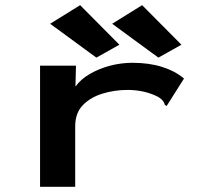

<svg xmlns="http://www.w3.org/2000/svg" viewBox="-20 -722 790 743"><path d="M135 -468H274L272 -387Q292 -415 327 -435.5Q362 -456 405 -467.5Q448 -479 493 -479Q557 -479 607.5 -463Q658 -447 692 -418L630 -320L625 -312L618 -316Q616 -324 611.5 -330.5Q607 -337 594 -346Q541 -374 473 -374Q424 -374 377.5 -360Q331 -346 301 -315.5Q271 -285 271 -233V1H135ZM353 -499 174 -630 290 -702 442 -549ZM593 -499 414 -630 530 -702 682 -549Z"/></svg>

Font: Inconsolata ExtraExpanded ExtraBold
Style: Regular
Weight: 800
Width: 8
Monospace: yes
Designer: Raph Levien, Cyreal, Brenton Simpson
Foundry: Raph Levien, Cyreal, Google
Version: Version 3.001; ttfautohint (v1.8.2.53-6de2)